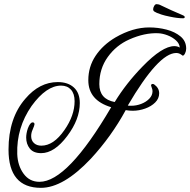

<svg xmlns="http://www.w3.org/2000/svg" viewBox="-20 -835 916 924"><path d="M177 69Q21 69 21 -115Q21 -267 102 -360Q170 -440 258 -440Q307 -440 335.5 -414Q364 -388 364 -339Q364 -261 304 -181Q242 -98 178 -98Q141 -98 123.5 -120Q106 -142 106 -173Q106 -193 114 -217Q125 -246 137 -246Q146 -246 146 -237Q146 -232 137 -211Q130 -196 130 -180Q130 -159 143.5 -146.5Q157 -134 179 -134Q238 -134 290 -209Q339 -279 339 -348Q339 -384 321.5 -403.5Q304 -423 274 -423Q203 -423 132 -325Q59 -220 63 -94Q65 -38 93.5 1Q122 40 170 40Q305 40 515 -319Q405 -352 405 -449Q405 -514 440 -566.5Q475 -619 536 -655Q619 -703 698 -703Q741 -703 781.5 -692.5Q822 -682 849 -659.5Q876 -637 876 -601Q876 -589 870.5 -578Q865 -567 859 -567Q860 -567 850 -573.5Q840 -580 828 -580Q743 -580 595 -327Q599 -326 603 -326Q607 -326 611 -326Q636 -326 659.5 -335Q683 -344 698.5 -360Q714 -376 714 -396Q714 -404 710.5 -412.5Q707 -421 707 -423Q707 -431 715 -431Q719 -431 723 -428Q746 -411 746 -386Q746 -361 727 -342Q708 -323 678.5 -312.5Q649 -302 619 -302Q602 -302 585 -305Q516 -178 417 -71Q285 69 177 69ZM532 -344Q587 -434 666 -515Q761 -613 819 -613Q834 -613 845 -606Q844 -625 827 -640.5Q810 -656 786.5 -665Q763 -674 742 -675Q676 -678 602 -645Q539 -617 498.5 -560.5Q458 -504 458 -430Q458 -358 532 -344ZM861 -747Q834 -747 797 -755Q772 -760 757 -765Q742 -770 735 -773Q730 -775 723.5 -779Q717 -783 717 -790Q717 -798 722 -806.5Q727 -815 733 -815Q736 -815 742 -814Q748 -813 757 -808Q778 -798 804 -786Q830 -774 859 -762Q869 -758 869 -753Q869 -747 861 -747Z"/></svg>

Font: Alex Brush
Style: Regular
Weight: 400
Designer: Robert E. Leuschke
Foundry: Robert E. Leuschke
Version: Version 1.111; ttfautohint (v1.8.4.7-5d5b)